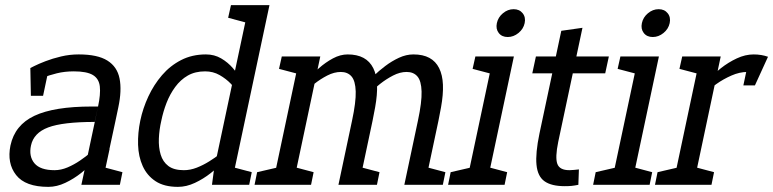

<svg xmlns="http://www.w3.org/2000/svg" viewBox="-20 -720 3012 748"><path d="M168.3 8Q78.8 8 42.8 -38Q6.7 -84 20.7 -153Q37.7 -233 114.3 -269Q191 -305 337 -305H362L349 -245Q224.7 -245 167.8 -223.6Q111 -202.2 100.7 -153Q91.7 -110.8 114.2 -83.9Q136.8 -57 192.5 -57ZM116.5 -403 98.2 -455Q98.2 -455 114.1 -463Q130 -471 157.1 -481.5Q184.2 -492 217.8 -500Q251.3 -508 286.7 -508L267.5 -442Q232.3 -442 201.6 -434.5Q170.8 -427 148.7 -417.5Q126.5 -408 116.5 -403ZM429 -245 362 -305Q372.3 -353 368.9 -383.2Q365.5 -413.5 341.8 -427.8Q318 -442 267.5 -442L286.7 -508Q360.2 -508 398.4 -484Q436.7 -460 445.8 -414Q455 -368 441 -302ZM373.3 -163.3 396.7 -146.7Q396.7 -146.7 383.6 -131Q370.5 -115.3 348 -92.3Q325.5 -69.3 296.5 -46.3Q267.5 -23.3 234.4 -7.7Q201.3 8 168.3 8L192.5 -57Q217.5 -57 243.1 -67.8Q268.7 -78.7 291.9 -94.6Q315.2 -110.5 333.5 -126.1Q351.8 -141.7 362.6 -152.5Q373.3 -163.3 373.3 -163.3ZM386 -45 310 -60 362 -305 429 -245ZM310 -60 407 -140 377 0H297ZM367 0 375.7 -70.8 457 -49.2 447 0ZM147.8 -346.7H100.3L98.2 -455H170.7Z M813.8 -60 949.8 -700H1029.8L895.8 -70ZM813.8 -60 895.8 -70 880.8 0H805.8ZM875.3 -153.3 900.3 -145Q900.3 -145 887.7 -129.5Q875 -114 852.6 -91.2Q830.2 -68.5 801.2 -45.8Q772.3 -23 739.2 -7.5Q706.2 8 673.2 8L696.3 -57Q721.3 -57 746.5 -66.8Q771.7 -76.7 794.9 -91.2Q818.2 -105.7 836 -119.7Q853.8 -133.7 864.6 -143.5Q875.3 -153.3 875.3 -153.3ZM916.8 -346.7Q916.8 -346.7 906.8 -361.2Q896.8 -375.7 878.8 -394.3Q860.8 -413 835.6 -427.5Q810.3 -442 779 -442L782.2 -508Q815.2 -508 841.6 -492.5Q868 -477 887.6 -454.2Q907.2 -431.5 919.8 -408.8Q932.3 -386 938.8 -370.5Q945.2 -355 945.2 -355ZM779 -442Q740.2 -442 711.7 -425.7Q683.2 -409.3 662.6 -381.2Q642 -353.2 628.8 -319.2Q615.7 -285.3 608.5 -250Q600.3 -214.7 598.9 -180.2Q597.5 -145.8 605.9 -117.8Q614.3 -89.7 635.9 -73.3Q657.5 -57 696.3 -57L673.2 8Q619.5 8 586.1 -14Q552.7 -36 536 -73Q519.3 -110 517.9 -156Q516.5 -202 526.5 -250Q536.5 -298 557.9 -344Q579.3 -390 611.1 -427Q642.8 -464 685.7 -486Q728.5 -508 782.2 -508ZM879.8 -700H959.8L949.3 -629.2L868.8 -650.8ZM870.8 0 879.5 -70.8 960.8 -49.2 950.8 0Z M1153.8 -346.7 1133 -355Q1133 -355 1144.7 -370.5Q1156.3 -386 1176.4 -408.8Q1196.5 -431.5 1222.3 -454.2Q1248.2 -477 1277 -492.5Q1305.8 -508 1334.8 -508L1308.3 -439.7Q1281.8 -439.7 1254.8 -425.7Q1227.7 -411.7 1204.6 -393.2Q1181.5 -374.7 1167.7 -360.7Q1153.8 -346.7 1153.8 -346.7ZM1351.5 -250Q1367 -322.3 1365.8 -363.6Q1364.5 -404.8 1349.5 -422.2Q1334.5 -439.7 1307.3 -439.7L1333.8 -508Q1371.3 -508 1396.2 -494.5Q1421 -481 1434.2 -454.5Q1447.3 -428 1448.9 -390Q1450.5 -352 1441.5 -302L1431.5 -250ZM1409.5 -346.7 1394.5 -380Q1394.5 -380 1405.7 -393Q1416.8 -406 1436.4 -425Q1456 -444 1481.2 -463Q1506.3 -482 1534.4 -495Q1562.5 -508 1590.5 -508L1564 -439.7Q1538.2 -439.7 1511.2 -425.7Q1484.2 -411.7 1460.9 -393.2Q1437.7 -374.7 1423.6 -360.7Q1409.5 -346.7 1409.5 -346.7ZM1041.8 0 1147.8 -500H1227.8L1121.8 0ZM1298.5 0 1351.5 -250H1431.5L1378.5 0ZM1555.2 0 1608.2 -250H1688.2L1635.2 0ZM1608.2 -250Q1623.7 -322.3 1622.4 -363.6Q1621.2 -404.8 1606.2 -422.2Q1591.2 -439.7 1564 -439.7L1590.5 -508Q1628 -508 1652.8 -494.5Q1677.7 -481 1690.8 -454.5Q1704 -428 1705.6 -390Q1707.2 -352 1698.2 -302L1688.2 -250ZM971.7 0 981.7 -49.2 1071.8 -70 1051.7 0ZM1111.8 0 1120.5 -70.8 1201.8 -49.2 1191.8 0ZM1625.2 0 1633.8 -70.8 1715.2 -49.2 1705.2 0ZM1143 -431.7 1067 -451.7 1077.8 -500H1157.8ZM1368.5 0 1377.2 -70.8 1458.5 -49.2 1448.5 0Z M1795.8 0 1902 -500H1982L1875.8 0ZM1958 -575.8Q1935.2 -575.8 1923 -591.5Q1910.8 -607.2 1915.7 -630Q1920.5 -652.7 1939.3 -668.4Q1958.2 -684.2 1981 -684.2Q2003.7 -684.2 2016.2 -668.4Q2028.8 -652.7 2024 -630Q2019.2 -607.2 1999.9 -591.5Q1980.7 -575.8 1958 -575.8ZM1897.2 -431.7 1821.2 -451.7 1832 -500H1912ZM1725.7 0 1735.7 -49.2 1825.8 -70 1805.7 0ZM1865.8 0 1874.5 -70.8 1955.8 -49.2 1945.8 0Z M2053.7 -434.2 2067.8 -500H2352L2337.8 -434.2ZM2235.3 -60 2233.2 0Q2218.2 3 2206.8 4.2Q2195.5 5.3 2180 5.3Q2128.3 5.3 2101.4 -13.8Q2074.5 -32.8 2070.1 -77.9Q2065.7 -123 2081.7 -200L2166.7 -600L2249.2 -611.7L2154.7 -167Q2142.3 -106.5 2151.2 -81.8Q2160 -57 2198.3 -57Q2207.3 -57 2215.8 -58Q2224.3 -59 2235.3 -60Z M2360.8 0 2467 -500H2547L2440.8 0ZM2523 -575.8Q2500.2 -575.8 2488 -591.5Q2475.8 -607.2 2480.7 -630Q2485.5 -652.7 2504.3 -668.4Q2523.2 -684.2 2546 -684.2Q2568.7 -684.2 2581.2 -668.4Q2593.8 -652.7 2589 -630Q2584.2 -607.2 2564.9 -591.5Q2545.7 -575.8 2523 -575.8ZM2462.2 -431.7 2386.2 -451.7 2397 -500H2477ZM2290.7 0 2300.7 -49.2 2390.8 -70 2370.7 0ZM2430.8 0 2439.5 -70.8 2520.8 -49.2 2510.8 0Z M2890.7 -439.7 2915.5 -508ZM2707.8 -500H2787.8L2681.8 0H2601.8ZM2935.7 -431.3Q2925.8 -435.2 2914.6 -437.4Q2903.3 -439.7 2890.7 -439.7L2915.5 -508Q2931.5 -508 2945.8 -505.6Q2960 -503.2 2972 -498.8ZM2713.5 -346.7 2688.5 -355Q2688.5 -355 2701.6 -370.5Q2714.7 -386 2737.1 -408.8Q2759.5 -431.5 2788.4 -454.2Q2817.3 -477 2850.4 -492.5Q2883.5 -508 2916.5 -508L2891.7 -439.7Q2861.2 -439.7 2829.5 -425.7Q2797.8 -411.7 2771.7 -393.2Q2745.5 -374.7 2729.5 -360.7Q2713.5 -346.7 2713.5 -346.7ZM2703 -431.7 2627 -451.7 2637.8 -500H2717.8ZM2531.7 0 2541.7 -49.2 2631.8 -70 2611.7 0ZM2671.8 0 2680.5 -70.8 2761.8 -49.2 2751.8 0ZM2876 -387.2 2899.2 -497.2 2972 -498.8 2921 -387.2Z"/></svg>

Font: Epunda Slab Light
Style: Italic
Weight: 300
Italic angle: -12°
Designer: Simon Atzbach
Foundry: typofactur
Version: Version 1.102